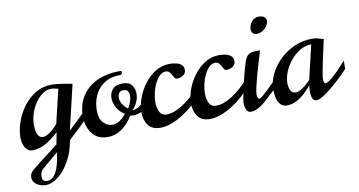

<svg xmlns="http://www.w3.org/2000/svg" viewBox="-83 -843 2486 1328"><g transform="rotate(-10 1160.0 -179.0)"><path d="M143.1 267.1Q122.6 267.1 101.3 259.5Q80.1 252 65.4 236.3Q50.8 220.7 50.8 196.8Q50.8 169.9 74.2 149.7Q97.7 129.4 127 106.9L262.2 2.9L277.8 -80.1Q233.4 -40.5 200.9 -20.3Q168.5 0 142.6 7.1Q116.7 14.2 90.8 14.2Q69.3 14.2 54.7 -0.7Q40 -15.6 32.5 -38.3Q24.9 -61 24.9 -84Q24.9 -138.7 44.9 -196Q64.9 -253.4 101.6 -302Q138.2 -350.6 188.5 -380.4Q238.8 -410.2 298.8 -410.2Q329.1 -410.2 371.3 -403.6Q413.6 -397 444.8 -391.1L370.1 -75.2Q400.9 -104 423.8 -125.7Q446.8 -147.5 468 -168.7Q489.3 -189.9 513.2 -217.3V-160.6Q477.1 -120.6 437.7 -83.3Q398.4 -45.9 359.9 -11.2Q344.7 74.7 308.6 137.2Q272.5 199.7 228 233.4Q183.6 267.1 143.1 267.1ZM179.2 -64Q221.2 -64 285.2 -136.2L341.8 -374Q323.7 -378.4 313.5 -380.6Q303.2 -382.8 293.9 -382.8Q259.8 -382.8 230.5 -361.8Q201.2 -340.8 179 -307.1Q156.7 -273.4 144.3 -234.1Q131.8 -194.8 131.8 -158.2Q131.8 -110.4 144.5 -87.2Q157.2 -64 179.2 -64ZM158.2 240.2Q185.5 240.2 205.3 215.8Q225.1 191.4 237.5 149.9Q250 108.4 255.9 57.1L175.8 125Q158.7 139.2 140.4 155.5Q122.1 171.9 122.1 207Q122.1 226.6 131.1 233.4Q140.1 240.2 158.2 240.2Z M622.1 14.2Q568.8 14.2 536.6 -11.5Q504.4 -37.1 490 -76.2Q475.6 -115.2 475.6 -154.8Q475.6 -238.3 514.2 -297.9Q552.7 -357.4 622.3 -389.2Q691.9 -420.9 783.7 -420.9Q793.5 -420.9 794.4 -414.6Q794.4 -407.2 793.2 -403.1Q792 -398.9 783.7 -393.6Q712.9 -393.6 667.2 -363.5Q621.6 -333.5 599.6 -284.7Q577.6 -235.8 577.6 -179.2Q577.6 -121.6 605.2 -92.8Q632.8 -64 668.5 -64Q691.4 -64 716.3 -78.1Q741.2 -92.3 765.1 -123.5Q729.5 -145.5 710.9 -179.4Q692.4 -213.4 692.4 -246.1Q692.4 -282.2 714.6 -307.6Q736.8 -333 786.6 -333Q830.6 -333 849.6 -307.6Q868.7 -282.2 868.7 -247.1Q868.7 -218.8 855.7 -189.5Q842.8 -160.2 819.8 -138.7H823.2Q852.1 -138.7 880.9 -163.8Q909.7 -189 945.3 -225.6V-171.9Q916.5 -132.8 882.1 -117.7Q847.7 -102.5 823.7 -102.5Q815.9 -102.5 799.8 -104.5Q724.6 14.2 622.1 14.2ZM793 -156.2Q802.7 -167 812.5 -193.6Q822.3 -220.2 822.3 -241.2Q822.3 -259.8 813.7 -272.9Q805.2 -286.1 782.2 -286.1Q761.2 -286.1 752 -272.5Q742.7 -258.8 742.7 -238.8Q742.7 -218.3 757.1 -194.3Q771.5 -170.4 793 -156.2Z M992.2 14.2Q933.1 14.2 906.2 -22.7Q879.4 -59.6 879.4 -112.8Q879.4 -159.7 897.7 -211.4Q916 -263.2 949.7 -308.3Q983.4 -353.5 1029.1 -381.8Q1074.7 -410.2 1129.4 -410.2Q1146.5 -410.2 1169.4 -406.2Q1192.4 -402.3 1209.5 -389.6Q1226.6 -377 1226.6 -350.1Q1226.6 -329.1 1208.3 -314.9Q1189.9 -300.8 1162.1 -300.8Q1151.9 -300.8 1145.8 -310.1Q1139.6 -319.3 1133.5 -331.8Q1127.4 -344.2 1118.2 -353.5Q1108.9 -362.8 1092.3 -362.8Q1070.3 -362.8 1051 -344.2Q1031.7 -325.7 1017.1 -296.1Q1002.4 -266.6 994.4 -231.9Q986.3 -197.3 986.3 -165Q986.3 -125 1001 -96.9Q1015.6 -68.8 1049.3 -68.8Q1099.6 -68.8 1162.6 -108.6Q1225.6 -148.4 1283.2 -215.8V-161.1Q1259.3 -128.9 1224.6 -97.7Q1189.9 -66.4 1150.1 -41.3Q1110.4 -16.1 1069.6 -1Q1028.8 14.2 992.2 14.2Z M1340.3 14.2Q1281.2 14.2 1254.4 -22.7Q1227.5 -59.6 1227.5 -112.8Q1227.5 -159.7 1245.8 -211.4Q1264.2 -263.2 1297.9 -308.3Q1331.5 -353.5 1377.2 -381.8Q1422.9 -410.2 1477.5 -410.2Q1494.6 -410.2 1517.6 -406.2Q1540.5 -402.3 1557.6 -389.6Q1574.7 -377 1574.7 -350.1Q1574.7 -329.1 1556.4 -314.9Q1538.1 -300.8 1510.3 -300.8Q1500 -300.8 1493.9 -310.1Q1487.8 -319.3 1481.7 -331.8Q1475.6 -344.2 1466.3 -353.5Q1457 -362.8 1440.4 -362.8Q1418.5 -362.8 1399.2 -344.2Q1379.9 -325.7 1365.2 -296.1Q1350.6 -266.6 1342.5 -231.9Q1334.5 -197.3 1334.5 -165Q1334.5 -125 1349.1 -96.9Q1363.8 -68.8 1397.5 -68.8Q1447.8 -68.8 1510.7 -108.6Q1573.7 -148.4 1631.3 -215.8V-161.1Q1607.4 -128.9 1572.8 -97.7Q1538.1 -66.4 1498.3 -41.3Q1458.5 -16.1 1417.7 -1Q1377 14.2 1340.3 14.2Z M1629.4 14.2Q1606 14.2 1596.2 -6.6Q1586.4 -27.3 1586.4 -49.8Q1586.4 -65.4 1592 -96.4Q1597.7 -127.4 1606.2 -164.8Q1614.7 -202.1 1624.3 -239Q1633.8 -275.9 1641.8 -304Q1649.9 -332 1654.3 -342.8Q1664.6 -369.1 1679.4 -379.6Q1694.3 -390.1 1714.8 -392.1Q1735.4 -394 1762.2 -394Q1757.3 -377.4 1748 -347.2Q1738.8 -316.9 1728 -280Q1717.3 -243.2 1707.5 -206.8Q1697.8 -170.4 1691.4 -141.1Q1685.1 -111.8 1685.1 -97.2Q1685.1 -90.3 1688.2 -77.6Q1691.4 -64.9 1702.1 -64.9Q1708 -64.9 1728.8 -83Q1749.5 -101.1 1775.9 -126.7Q1802.2 -152.3 1825.7 -176.8Q1849.1 -201.2 1860.4 -213.9V-159.2Q1777.8 -78.1 1726.1 -33.2Q1674.3 11.7 1629.4 14.2ZM1760.7 -509.8Q1740.2 -509.8 1731.4 -521.2Q1722.7 -532.7 1722.7 -547.9Q1722.7 -564.5 1731.2 -582.3Q1739.7 -600.1 1755.1 -612.5Q1770.5 -625 1790.5 -625Q1819.3 -625 1832 -613.5Q1844.7 -602.1 1844.7 -586.9Q1844.7 -570.3 1833 -552.2Q1821.3 -534.2 1802.2 -522Q1783.2 -509.8 1760.7 -509.8Z M1879.9 14.2Q1849.1 14.2 1832.8 -6.3Q1816.4 -26.9 1810.5 -55.7Q1804.7 -84.5 1804.7 -109.9Q1804.7 -164.1 1830.3 -217.3Q1856 -270.5 1900.9 -314.2Q1945.8 -357.9 2004.2 -384Q2062.5 -410.2 2127.4 -410.2Q2149.4 -410.2 2168.9 -405.5Q2188.5 -400.9 2209.5 -394Q2208.5 -388.2 2202.6 -362.5Q2196.8 -336.9 2189 -301.3Q2181.2 -265.6 2173.6 -229Q2166 -192.4 2160.9 -163.3Q2155.8 -134.3 2155.8 -122.1Q2155.8 -90.8 2170.4 -90.8Q2183.6 -90.8 2206.3 -108.9Q2229 -127 2258.3 -156.7Q2287.6 -186.5 2319.8 -222.2V-166Q2308.1 -151.9 2285.9 -129.6Q2263.7 -107.4 2235.8 -82.5Q2208 -57.6 2179.9 -35.6Q2151.9 -13.7 2127.7 0.2Q2103.5 14.2 2088.9 14.2Q2066.9 14.2 2059.3 -5.6Q2051.8 -25.4 2051.8 -49.8Q2051.8 -62.5 2053 -75Q2054.2 -87.4 2055.7 -97.2Q2035.6 -71.3 2007.8 -45.4Q1980 -19.5 1947.3 -2.7Q1914.6 14.2 1879.9 14.2ZM1956.5 -64Q1971.7 -64 1991 -75.2Q2010.3 -86.4 2029.3 -102.5Q2048.3 -118.7 2061.5 -132.8L2117.7 -373Q2076.7 -373 2039.1 -351.1Q2001.5 -329.1 1972.2 -293.7Q1942.9 -258.3 1925.8 -217Q1908.7 -175.8 1908.7 -137.2Q1908.7 -108.9 1919.2 -86.4Q1929.7 -64 1956.5 -64Z"/></g></svg>

Font: Norican
Style: Regular
Weight: 400
Designer: Vernon Adams
Foundry: Vernon Adams
Version: Version 1.100; ttfautohint (v1.8.4.7-5d5b);gftools[0.9.33]